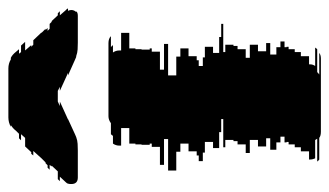

<svg xmlns="http://www.w3.org/2000/svg" viewBox="-240 -618 805 470"><g transform="rotate(-90 163.0 -382.5)"><path d="M340 -239H271V-234H289V-214H286V-204H278V-184H257V-174H289V-154H273V-134H293V-124H265V-109H283V-99H297V-89H283V-84H284V-79H278V-64H271V-49H261V-29H241V-27Q241 -23 240 -20Q239 -17 237 -14H282Q281 -12 278 -9H222Q218 -5 216 -4H269Q264 0 255 0H76Q66 0 61 -4H8Q5 -6 3 -9H59Q58 -11 57 -12Q56 -13 56 -14H11Q8 -20 8 -27V-29H28V-49H38V-64H45V-79H51V-84H50V-89H64V-99H50V-109H32V-124H60V-134H40V-154H56V-174H24V-184H45V-204H53V-214H56V-234H38V-239H107V-244H75V-249H36V-264H51V-284H25V-289H4V-299H18V-304H28V-324H47V-344H27V-354H-19V-374H58V-384H-5V-394H39V-414H47V-419H44V-439H45V-454H47V-469H85V-489H42V-493Q42 -502 47 -509H66Q67 -511 70 -514H97Q105 -520 114 -520H293Q304 -520 310 -514H283Q286 -512 288 -509H270Q275 -502 275 -493V-489H318V-469H280V-454H278V-439H277V-419H280V-414H272V-394H228V-384H291V-374H214V-354H260V-344H280V-324H261V-304H251V-299H237V-289H258V-284H284V-264H269V-249H308V-244H340ZM372 -619Q374 -615 374 -611Q374 -604 369 -599H371Q368 -595 360 -595H294Q286 -595 277.5 -595.5Q269 -596 261 -599H259L252 -602L214 -619H220L176 -639H186L176 -644H150L139 -639H150L106 -619H107L70 -602L63 -599Q55 -596 46.5 -595.5Q38 -595 30 -595H-36Q-44 -595 -48 -599Q-52 -603 -52 -611Q-52 -617 -51 -619Q-51 -621 -48 -624L-34 -639H-45L-40 -644H-21L-7 -659H-9L-5 -664H-17L-12 -669H-6L-1 -674H1L11 -684L29 -704H18L22 -709H26L40 -724H61L70 -734H55L60 -739H71L78 -746Q82 -751 85.5 -754Q89 -757 92 -759H88Q99 -765 111 -765H231Q243 -765 253 -759H257Q261 -757 264.5 -754Q268 -751 272 -746L278 -739H267L271 -734H287L296 -724H275L288 -709H284L289 -704H300L319 -684H318L328 -674H325L330 -669H323L328 -664H340L345 -659H347L361 -644H366L371 -639H361L374 -624Q376 -623 378 -619Z"/></g></svg>

Font: Rubik Glitch
Style: Regular
Weight: 400
Designer: Hubert and Fischer, NaN
Foundry: Hubert and Fischer, NaN
Version: Version 2.200